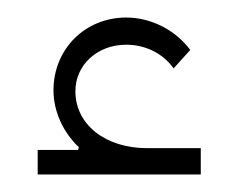

<svg xmlns="http://www.w3.org/2000/svg" viewBox="-20 -772 271 219"><path d="M23 -573H209V-603H148C100 -603 66 -630 66 -668C66 -698 91 -721 124 -721C146 -721 166 -711 178 -694L197 -715C180 -738 152 -752 124 -752C77 -752 41 -716 41 -669C41 -645 52 -621 70 -604L69 -601H23Z"/></svg>

Font: IBM Plex Arabic ExtraLight
Style: Regular
Weight: 200
Designer: Mike Abbink, Paul van der Laan, Pieter van Rosmalen, Wael Morcos, Khajak Apelian
Foundry: Bold Monday
Version: Version 1.0